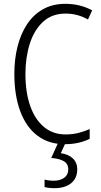

<svg xmlns="http://www.w3.org/2000/svg" viewBox="-20 -744 528 1004"><path d="M323 -673Q251 -673 204.5 -629.5Q158 -586 135.5 -514.5Q113 -443 113 -357Q113 -261 138 -190Q163 -119 210 -80Q257 -41 323 -41Q361 -41 392.5 -49.5Q424 -58 449 -69V-18Q423 -5 390.5 2.5Q358 10 318 10Q235 10 176 -34.5Q117 -79 86 -162Q55 -245 55 -358Q55 -434 71.5 -500Q88 -566 121 -616.5Q154 -667 204.5 -695.5Q255 -724 322 -724Q398 -724 462 -690L440 -642Q386 -673 323 -673ZM384 141Q384 188 352 214Q320 240 265 240Q234 240 213 234V195Q234 201 261 201Q295 201 316 185.5Q337 170 337 142Q337 112 313 98.5Q289 85 248 82L285 0H324L298 57Q339 63 361.5 85Q384 107 384 141Z"/></svg>

Font: Noto Sans Gujarati UI Condensed Light
Style: Regular
Weight: 300
Width: 3
Designer: Jelle Bosma - Monotype Design Team, Universal Thirst
Foundry: Monotype Imaging Inc.
Version: Version 2.106; ttfautohint (v1.8.4.7-5d5b)